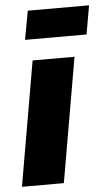

<svg xmlns="http://www.w3.org/2000/svg" viewBox="-53 -764 455 799"><g transform="rotate(-5 175.0 -364.0)"><path d="M6 0H181L271 -520H96ZM72 -608H329L350 -728H94Z"/></g></svg>

Font: Fixel Text 20240404 ExtraBold
Style: Italic
Weight: 800
Width: 4
Italic angle: -10°
Designer: AlfaBravo + MacPaw
Foundry: Kyrylo Tkachov, Marchela Mozhyna, Serhii Makarenko, Maria Weinstein, Zakhar Kryvoshyya
Version: Version 1.211;Glyphs 3.2 (3225)